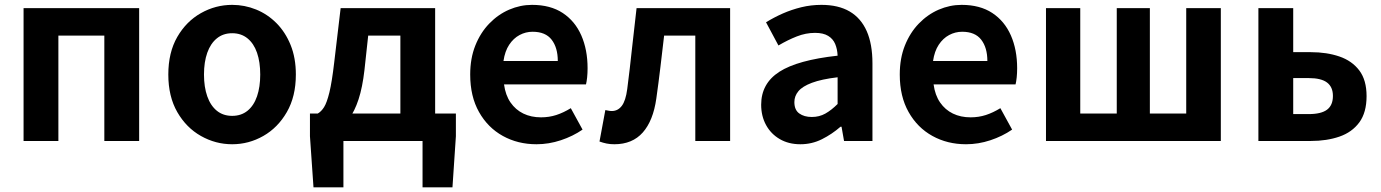

<svg xmlns="http://www.w3.org/2000/svg" viewBox="-20 -594 5820 809"><path d="M79.3 0V-559.8H566.3V0H419.6V-444.1H226V0Z M958.3 13.8Q888.3 13.8 826.6 -21.1Q764.9 -55.9 727 -121.7Q689.2 -187.5 689.2 -279.9Q689.2 -372.8 727 -438.4Q764.9 -503.9 826.6 -538.7Q888.3 -573.5 958.3 -573.5Q1010.7 -573.5 1059.1 -553.9Q1107.4 -534.2 1145 -496.4Q1182.6 -458.5 1204.6 -404.2Q1226.6 -349.8 1226.6 -279.9Q1226.6 -187.5 1188.6 -121.7Q1150.7 -55.9 1089.5 -21.1Q1028.3 13.8 958.3 13.8ZM958.3 -105.8Q996.3 -105.8 1022.9 -127.3Q1049.5 -148.9 1063 -188.2Q1076.5 -227.4 1076.5 -279.9Q1076.5 -332.7 1063 -371.7Q1049.5 -410.7 1022.9 -432.3Q996.3 -454 958.3 -454Q920.2 -454 893.7 -432.3Q867.1 -410.7 853.3 -371.7Q839.5 -332.7 839.5 -279.9Q839.5 -227.4 853.3 -188.2Q867.1 -148.9 893.7 -127.3Q920.2 -105.8 958.3 -105.8Z M1427 0V195.2H1300.9L1286 -20V-115.7H1900.9V-20L1886.5 195.2H1760.4V0ZM1667 -43.2V-444.1H1531.4L1515.6 -298.5Q1507.3 -226 1490.8 -175.5Q1474.2 -125.1 1450.8 -93.8Q1427.4 -62.5 1398.2 -47.7Q1369 -32.8 1335.1 -30.5L1319 -115.7Q1333.7 -123.9 1345.4 -142.5Q1357.2 -161 1368 -204.9Q1378.7 -248.9 1388.2 -330.9L1415.3 -559.8H1813.5V-43.2Z M2240.4 13.8Q2161.9 13.8 2098.7 -21.2Q2035.5 -56.1 1998.4 -121.9Q1961.2 -187.7 1961.2 -279.9Q1961.2 -348.1 1982.8 -402.2Q2004.4 -456.3 2041.6 -494.8Q2078.8 -533.2 2125.5 -553.4Q2172.3 -573.5 2221.7 -573.5Q2299.1 -573.5 2351 -539.3Q2402.9 -505.1 2429.4 -444.7Q2455.8 -384.4 2455.8 -306.4Q2455.8 -285.9 2453.9 -267.6Q2451.9 -249.4 2449.1 -238.4H2103.7Q2109.9 -192.8 2131.2 -162.1Q2152.4 -131.4 2185.1 -115.5Q2217.8 -99.6 2259.6 -99.6Q2293.6 -99.6 2324 -109.4Q2354.3 -119.3 2385.1 -138.2L2434.6 -47.9Q2393.7 -19.8 2343 -3Q2292.4 13.8 2240.4 13.8ZM2101.4 -336.9H2330.3Q2330.3 -393.2 2304.4 -426.7Q2278.6 -460.2 2224.1 -460.2Q2195 -460.2 2169.2 -446.4Q2143.4 -432.6 2125.4 -405.4Q2107.4 -378.2 2101.4 -336.9Z M2568.5 13.8Q2550.3 13.8 2535.6 10.7Q2521 7.7 2506 2.3L2530.6 -130.2Q2537.1 -129.2 2543.7 -127.7Q2550.3 -126.2 2558 -126.2Q2583.2 -126.2 2599.8 -147.7Q2616.4 -169.2 2622.9 -218.9Q2633.9 -303.9 2642.9 -389.5Q2652 -475 2662.2 -559.8H3056.4V0H2909.7V-444.1H2778.3Q2770.7 -377.8 2762.7 -311.5Q2754.8 -245.1 2745.4 -178.6Q2732.2 -85.4 2688.4 -35.8Q2644.5 13.8 2568.5 13.8Z M3352.4 13.8Q3302.9 13.8 3265.6 -7.9Q3228.4 -29.5 3207.8 -67.2Q3187.2 -105 3187.2 -152.6Q3187.2 -242.2 3263.9 -291.6Q3340.7 -341 3509.3 -359.4Q3508.2 -386.8 3499.1 -408.6Q3490 -430.4 3469.4 -442.9Q3448.8 -455.5 3414.1 -455.5Q3375.3 -455.5 3337.3 -440.5Q3299.3 -425.6 3260 -402.4L3207.7 -500.1Q3241.1 -520.7 3278.2 -537.1Q3315.3 -553.4 3356.3 -563.5Q3397.3 -573.5 3441.1 -573.5Q3512.4 -573.5 3560 -545.7Q3607.6 -517.8 3631.9 -463Q3656.1 -408.3 3656.1 -327V0H3536.4L3525.9 -59.9H3521.4Q3485.3 -28.4 3443 -7.3Q3400.8 13.8 3352.4 13.8ZM3400.7 -101.1Q3432.1 -101.1 3457.6 -115.4Q3483.1 -129.7 3509.3 -155.8V-268.4Q3441.4 -260.3 3401.2 -245.2Q3361 -230.1 3344.1 -209.7Q3327.1 -189.3 3327.1 -163.8Q3327.1 -130.8 3347.7 -116Q3368.3 -101.1 3400.7 -101.1Z M4050.4 13.8Q3971.9 13.8 3908.7 -21.2Q3845.5 -56.1 3808.4 -121.9Q3771.2 -187.7 3771.2 -279.9Q3771.2 -348.1 3792.8 -402.2Q3814.4 -456.3 3851.6 -494.8Q3888.8 -533.2 3935.5 -553.4Q3982.3 -573.5 4031.7 -573.5Q4109.1 -573.5 4161 -539.3Q4212.9 -505.1 4239.4 -444.7Q4265.8 -384.4 4265.8 -306.4Q4265.8 -285.9 4263.9 -267.6Q4261.9 -249.4 4259.1 -238.4H3913.7Q3919.9 -192.8 3941.2 -162.1Q3962.4 -131.4 3995.1 -115.5Q4027.8 -99.6 4069.6 -99.6Q4103.6 -99.6 4134 -109.4Q4164.3 -119.3 4195.1 -138.2L4244.6 -47.9Q4203.7 -19.8 4153 -3Q4102.4 13.8 4050.4 13.8ZM3911.4 -336.9H4140.3Q4140.3 -393.2 4114.4 -426.7Q4088.6 -460.2 4034.1 -460.2Q4005 -460.2 3979.2 -446.4Q3953.4 -432.6 3935.4 -405.4Q3917.4 -378.2 3911.4 -336.9Z M4387.3 0V-559.8H4531.7V-115.7H4685.5V-559.8H4825V-115.7H4978.2V-559.8H5124V0Z M5282.3 0V-559.8H5429V-374.2H5503.1Q5570.5 -374.2 5623.8 -355.9Q5677 -337.6 5707.6 -297Q5738.1 -256.4 5738.1 -189Q5738.1 -120 5707.6 -78.4Q5677 -36.8 5623.8 -18.4Q5570.5 0 5503.1 0ZM5429 -113.3H5494.4Q5546.9 -113.3 5571.6 -131.9Q5596.3 -150.5 5596.3 -189.8Q5596.3 -227.5 5571.6 -246.2Q5546.9 -265 5494.4 -265H5429Z"/></svg>

Font: Noto Sans SC Thin
Style: Regular
Weight: 100
Designer: Ryoko NISHIZUKA 西塚涼子 (kana, bopomofo & ideographs); Paul D. Hunt (Latin, Greek & Cyrillic); Sandoll Communications 산돌커뮤니
Foundry: Adobe
Version: Version 2.004-H2;hotconv 1.0.118;makeotfexe 2.5.65603